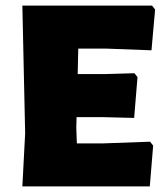

<svg xmlns="http://www.w3.org/2000/svg" viewBox="-20 -667 581 687"><path d="M517 -160 351 -154H255L253 -210L254 -248H344L460 -245L472 -391L461 -405L357 -402H258L260 -493H363L522 -487L535 -633L524 -647H60L70 -190L60 0H516L528 -146Z"/></svg>

Font: Luna Sans Black
Style: Regular
Weight: 900
Designer: Juan Pablo del Peral
Foundry: Huerta Tipografica
Version: Version 2.001; ttfautohint (v1.5)